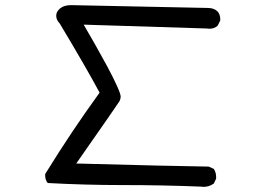

<svg xmlns="http://www.w3.org/2000/svg" viewBox="-20 -719 1040 748"><path d="M773 9 762 8Q610 2 461 2Q312 2 166 -6Q156 -18 156 -35V-41Q259 -208 368 -358Q319 -450 213 -627Q199 -641 199 -658Q199 -674 214.5 -686.5Q230 -699 257 -699Q284 -699 791 -688Q813 -688 828 -674Q838 -662 838 -645V-639L828 -619Q815 -607 796 -607L785 -608L306 -623Q349 -550 398 -460Q450 -362 450 -343Q450 -333 445 -324Q440 -315 277 -82Q646 -72 793 -70L813 -61Q822 -47 822 -30V-23L813 -4Q795 9 773 9Z"/></svg>

Font: Xiaolai Mono SC
Style: Regular
Weight: 400
Monospace: yes
Designer: LXGW / Nozomi Seto
Version: Version 3.113;September 30, 2024